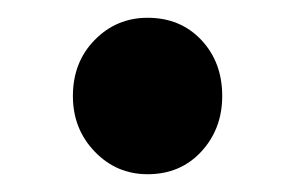

<svg xmlns="http://www.w3.org/2000/svg" viewBox="-20 -184 332 216"><path d="M146 12Q111 12 86.5 -13.5Q62 -39 62 -76Q62 -114 86.5 -139Q111 -164 146 -164Q183 -164 206.5 -139Q230 -114 230 -76Q230 -39 206.5 -13.5Q183 12 146 12Z"/></svg>

Font: Assistant ExtraLight
Style: Bold
Weight: 700
Version: Version 3.000